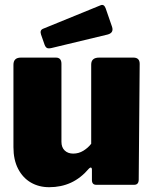

<svg xmlns="http://www.w3.org/2000/svg" viewBox="-20 -770 641 800"><path d="M285 -130Q308 -130 327.5 -142Q347 -154 360 -171V-501Q360 -530 393 -530H536Q562 -530 562 -504L558 -22Q558 0 539 0H381Q363 0 363 -20V-64Q363 -70 359.5 -71.5Q356 -73 351 -68Q317 -28 276 -9Q235 10 185 10Q142 10 108.5 -9.5Q75 -29 55.5 -66.5Q36 -104 36 -157V-500Q36 -530 67 -530H213Q236 -530 236 -504V-179Q236 -156 249.5 -143Q263 -130 285 -130ZM420 -736 447 -658Q455 -633 428 -626L195 -570Q182 -567 176 -570Q170 -573 166 -583L151 -626Q145 -644 159 -650L399 -748Q413 -754 420 -736Z"/></svg>

Font: Libre Franklin Thin Black
Style: Regular
Weight: 900
Version: Version 3.000